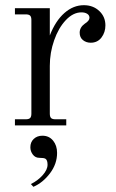

<svg xmlns="http://www.w3.org/2000/svg" viewBox="-20 -488 450 747"><path d="M173.8 -456.1V-350.1Q195.8 -406.7 230.5 -437.3Q265.1 -467.8 306.2 -467.8Q342.3 -467.8 366.2 -445.3Q390.1 -422.9 390.1 -389.2Q390.1 -362.3 374.8 -342Q359.4 -321.8 333 -321.8Q315.4 -321.8 302.7 -332Q290 -342.3 290 -360.8Q290 -381.8 310.1 -396Q328.1 -407.2 328.1 -418.9Q328.1 -428.7 319.3 -434.3Q310.5 -439.9 296.9 -439.9Q264.6 -439.9 236.1 -409.7Q207.5 -379.4 190.7 -331.3Q173.8 -283.2 173.8 -231.9V-45.9Q173.8 -33.7 178.7 -28.8Q183.6 -23.9 195.8 -23.9H237.8V0H38.1V-23.9H80.1Q92.3 -23.9 97.2 -28.8Q102.1 -33.7 102.1 -45.9V-410.2Q102.1 -422.4 97.2 -427.2Q92.3 -432.1 80.1 -432.1H38.1V-456.1ZM100.1 228Q126.5 215.3 145.8 193.8Q165 172.4 165 152.8Q165 135.3 157.2 129.9Q151.4 126 132.8 126Q117.2 126 107.7 113.3Q98.1 100.6 98.1 85Q98.1 64.9 111.3 52.5Q124.5 40 145 40Q170.9 40 186.5 59.1Q202.1 78.1 202.1 106.9Q202.1 149.9 174.3 186.5Q146.5 223.1 109.9 238.8Z"/></svg>

Font: Flanker Steampunk
Style: Regular
Weight: 400
Designer: Alexey Kryukov, Leonardo Di Lena
Foundry: Alexey Kryukov, Leonardo Di Lena
Version: 1.210